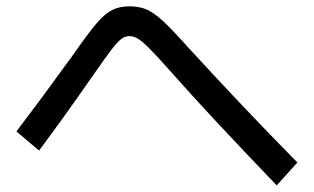

<svg xmlns="http://www.w3.org/2000/svg" viewBox="-20 -634 978 598"><path d="M502.9 -420.9Q464.4 -464.4 443.4 -485.1Q422.4 -505.9 409.2 -513.7Q396 -521.5 382.8 -521.5Q369.6 -521.5 357.7 -512.5Q345.7 -503.4 327.6 -480Q309.6 -456.5 273.4 -404.3Q177.2 -266.1 101.6 -165L31.2 -224.6Q111.3 -330.1 189.5 -438.5Q197.3 -448.2 210.9 -467.8Q255.4 -531.7 281 -561.5Q306.6 -591.3 329.1 -602.8Q351.6 -614.3 382.8 -614.3Q413.1 -614.3 435.3 -605Q457.5 -595.7 485.4 -570.6Q513.2 -545.4 562.5 -490.2Q735.4 -301.3 906.2 -127.9L841.8 -56.6Q729 -174.3 652.1 -256.8Q575.2 -339.4 502.9 -420.9Z"/></svg>

Font: Pretendard JP Medium
Style: Regular
Weight: 500
Designer: Base glyphs from Inter by Rasmus Andersson; Hangeul glyphs from Noto Sans CJK(Source Han Sans) by Jang Soo-young and Kan
Foundry: Kil Hyung-jin
Version: Version 1.309